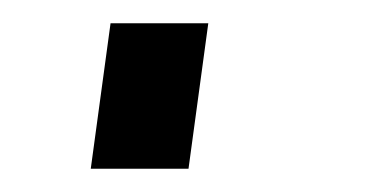

<svg xmlns="http://www.w3.org/2000/svg" viewBox="-20 -145 316 165"><path d="M58 0H142L159 -125H75Z"/></svg>

Font: Mohave
Style: Italic
Weight: 400
Italic angle: -8°
Designer: Gumpita Rahayu
Foundry: Tokotype
Version: Version 2.002;PS 002.002;hotconv 1.0.88;makeotf.lib2.5.64775